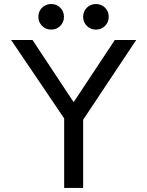

<svg xmlns="http://www.w3.org/2000/svg" viewBox="-20 -918 720 938"><path d="M293.5 0H386.2V-361.3H293.5ZM368.7 -306.6 645.5 -722.7H541L339.8 -418.9L138.7 -722.7H34.2L303.2 -325.2ZM386.2 -835.9Q386.2 -809.6 404.3 -791.5Q422.4 -773.4 448.7 -773.4Q475.1 -773.4 493.2 -791.5Q511.2 -809.6 511.2 -835.9Q511.2 -862.3 493.2 -880.4Q475.1 -898.4 448.7 -898.4Q422.4 -898.4 404.3 -880.4Q386.2 -862.3 386.2 -835.9ZM167.5 -835.9Q167.5 -809.6 185.5 -791.5Q203.6 -773.4 230 -773.4Q256.3 -773.4 274.4 -791.5Q292.5 -809.6 292.5 -835.9Q292.5 -862.3 274.4 -880.4Q256.3 -898.4 230 -898.4Q203.6 -898.4 185.5 -880.4Q167.5 -862.3 167.5 -835.9Z"/></svg>

Font: Giphurs
Style: Regular
Weight: 400
Version: Version 2.010